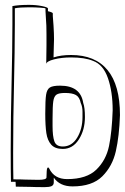

<svg xmlns="http://www.w3.org/2000/svg" viewBox="-20 -738 513 789"><path d="M200 -632Q202 -600 202 -577Q202 -556 201 -542L200 -502Q230 -512 272 -512Q371 -512 422 -450Q473 -388 473 -265Q470 -178 456 -116.5Q442 -55 400.5 -13.5Q359 28 278 28Q226 28 201 -8V11Q201 23 191.5 27Q182 31 164 31Q125 31 105 30L45 29L44 9H25Q24 -30 24 -122Q24 -200 25 -261Q26 -322 27 -366Q31 -544 31 -638V-713Q57 -718 99 -718Q128 -718 152.5 -713Q177 -708 177 -703V-692Q197 -687 197 -683V-672ZM99 -708Q62 -708 41 -704V-638Q41 -542 37 -362Q36 -319 35 -256Q34 -193 34 -111Q34 -36 35 -1Q67 -1 84 0L138 1Q171 1 171 -9Q171 -20 172 -35Q173 -50 178 -50Q179 -50 182 -46Q203 -2 256 -2Q336 -2 376 -41Q416 -80 428 -138Q440 -196 443 -285Q443 -361 423.5 -417Q404 -473 362 -488Q328 -502 272 -502Q233 -502 202 -494Q171 -486 170 -475Q171 -506 171 -551V-597Q171 -638 169 -657L167 -692V-703Q167 -705 145.5 -706.5Q124 -708 99 -708ZM238 -126Q206 -126 190.5 -143.5Q175 -161 170.5 -191Q166 -221 166 -271Q166 -327 169.5 -349Q173 -371 185 -378.5Q197 -386 227 -386Q311 -386 322 -315Q329 -296 329 -257Q329 -204 304 -165Q279 -126 238 -126ZM247 -356Q222 -356 212 -349Q202 -342 199 -322Q196 -302 196 -251V-220Q196 -178 203.5 -157Q211 -136 238 -136Q275 -136 297 -172Q319 -208 319 -257Q319 -260 319 -279Q319 -298 313 -312L312 -314Q307 -339 292 -347.5Q277 -356 247 -356Z"/></svg>

Font: Londrina Shadow
Style: Regular
Weight: 400
Designer: Marcelo Magalhaes
Foundry: Marcelo Magalhães
Version: Version 1.002